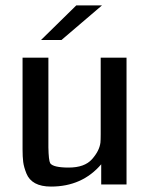

<svg xmlns="http://www.w3.org/2000/svg" viewBox="-20 -687 557 715"><path d="M64 -130.9V-472.2H160.2V-138.2Q161.1 -89.4 167 -79.1Q178.2 -63 235.8 -63Q294.9 -63 322.5 -94Q350.1 -125 354 -155.8Q355 -165.5 355 -187V-472.2H451.2V0H356.9V-75.2Q286.1 7.8 169.9 7.8Q133.8 7.8 110.8 -4.6Q87.9 -17.1 78.4 -41Q68.8 -64.9 66.4 -84Q64 -103 64 -130.9ZM132.8 -538.1 264.2 -667H359.9L209 -538.1Z"/></svg>

Font: CMU Bright
Style: SemiBold
Weight: 600
Version: Version 0.7.0